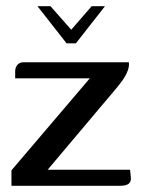

<svg xmlns="http://www.w3.org/2000/svg" viewBox="-20 -600 459 620"><path d="M101 -580H143L210 -504L276 -580H319L225 -460H195ZM134 -52H400L402 -32Q405 -15 396.5 -7.5Q388 0 367 0H17V-50L270 -347H29V-369Q29 -383 36.5 -391Q44 -399 56 -399H396Q398 -387 392.5 -372Q387 -357 376.5 -342Q366 -327 354 -313Z"/></svg>

Font: Genos Thin Medium
Style: Regular
Weight: 500
Version: Version 1.010